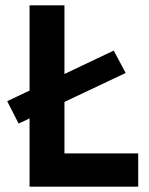

<svg xmlns="http://www.w3.org/2000/svg" viewBox="-20 -701 561 721"><path d="M50 -237 7 -321 407 -511 452 -427ZM499 0H91V-681H222V-84L193 -125H499Z"/></svg>

Font: Gabarito SemiBold
Style: Regular
Weight: 600
Designer: Leandro Assis / Alvaro Franca / Felipe Casaprima
Foundry: Naipe Foundry
Version: Version 1.000